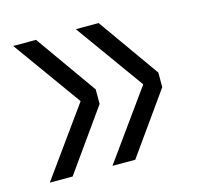

<svg xmlns="http://www.w3.org/2000/svg" viewBox="-74 -591 637 610"><g transform="rotate(-15 244.0 -286.0)"><path d="M385.5 -287V-285.5L224.5 -61.5H299.5L442 -262V-310L299.5 -511H224.5ZM179.5 -287V-285.5L18.5 -61.5H93.5L236 -262V-310L93.5 -511H18.5Z"/></g></svg>

Font: Hepta Slab
Style: Regular
Weight: 400
Designer: Michael LaGattuta
Foundry: Michael LaGattuta
Version: Version 1.100